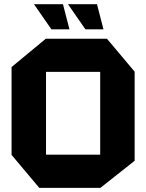

<svg xmlns="http://www.w3.org/2000/svg" viewBox="-20 -905 704 925"><path d="M201.7 -558.7V-718.5H495.2L628.7 -559.7V-558.7ZM169.2 0 35.7 -158.8V-159.8H462.7V0ZM35.7 -159.8V-581.9L200.7 -718.5H201.7V-159.8ZM462.7 0V-558.7H628.7V-130.4L463.7 0ZM391.5 -763.8 308.2 -883.7V-884.7H447.3L478.4 -763.8ZM227.6 -763.8 144.4 -883.7V-884.7H283.4L314.6 -763.8Z"/></svg>

Font: Foldit Thin
Style: Regular
Weight: 100
Designer: Sophia Tai
Foundry: Sophia Tai
Version: Version 1.003